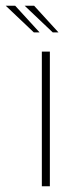

<svg xmlns="http://www.w3.org/2000/svg" viewBox="-79 -650 261 670"><path d="M67 -470H95V0H67ZM39 -537 -59 -630H-26L59 -537ZM105 -537 7 -630H40L125 -537Z"/></svg>

Font: Smooch Sans Thin ExtraLight
Style: Regular
Weight: 250
Version: Version 1.010